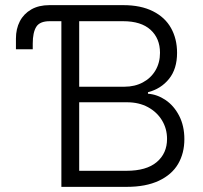

<svg xmlns="http://www.w3.org/2000/svg" viewBox="-20 -727 789 747"><path d="M107.4 -557.6V-535.2H42V-577.1Q42 -614.7 57.1 -644Q72.3 -673.3 101.6 -690.2Q130.9 -707 171.9 -707H460Q527.8 -707 575 -683.3Q622.1 -659.7 645.5 -617.7Q668.9 -575.7 668.9 -521.5Q668.9 -459 637.7 -420.2Q606.4 -381.3 555.7 -368.2V-362.3Q591.3 -359.9 624 -337.9Q656.7 -315.9 677 -276.6Q697.3 -237.3 697.3 -185.5Q697.3 -130.9 672.9 -89.1Q648.4 -47.4 597.9 -23.7Q547.4 0 472.7 0H218.8V-644.5H172.9Q134.8 -644.5 121.1 -622.6Q107.4 -600.6 107.4 -557.6ZM629.9 -186.5Q629.9 -226.1 610.4 -258.5Q590.8 -291 555.7 -310.1Q520.5 -329.1 474.6 -329.1H288.1V-62.5H471.7Q549.8 -62.5 589.8 -96.4Q629.9 -130.4 629.9 -186.5ZM602.5 -521.5Q602.5 -577.6 565.7 -611.1Q528.8 -644.5 459 -644.5H288.1V-389.6H463.9Q504.4 -389.6 535.9 -406.5Q567.4 -423.3 585 -453.4Q602.5 -483.4 602.5 -521.5Z"/></svg>

Font: Pretendard Light
Style: Regular
Weight: 300
Designer: Base glyphs from Inter by Rasmus Andersson; Hangeul glyphs from Noto Sans CJK(Source Han Sans) by Jang Soo-young and Kan
Foundry: Kil Hyung-jin
Version: Version 1.309